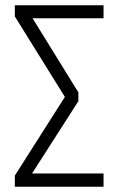

<svg xmlns="http://www.w3.org/2000/svg" viewBox="-20 -705 446 725"><path d="M371 -685V-636H103L276 -356V-323L101 -50H371V0H36V-42L225 -339L36 -643V-685Z"/></svg>

Font: Fira Sans Extra Condensed Light
Style: Regular
Weight: 300
Width: 1
Designer: Carrois Corporate & Edenspiekermann AG
Foundry: Carrois Corporate GbR & Edenspiekermann AG
Version: Version 4.203